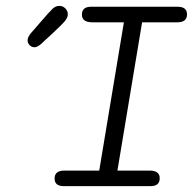

<svg xmlns="http://www.w3.org/2000/svg" viewBox="-20 -634 657 654"><path d="M74 -497Q74 -508 87 -523Q97 -535 114 -554Q149 -595 159.5 -604.5Q170 -614 182 -614Q194 -614 202.5 -605.5Q211 -597 211 -585Q211 -574 200.5 -561.5Q190 -549 149 -511Q131 -495 121 -485Q107 -473 98 -473Q88 -473 81 -480Q74 -487 74 -497ZM74 -497Q74 -508 87 -523Q97 -535 114 -554Q149 -595 159.5 -604.5Q170 -614 182 -614Q194 -614 202.5 -605.5Q211 -597 211 -585Q211 -574 200.5 -561.5Q190 -549 149 -511Q131 -495 121 -485Q107 -473 98 -473Q88 -473 81 -480Q74 -487 74 -497ZM166 -26Q166 -53 199 -53H318L402 -558H295Q259 -558 259 -584Q259 -611 290 -611H585Q617 -611 617 -585Q617 -558 584 -558H464L380 -53H489Q524 -53 524 -27Q524 0 493 0H197Q166 0 166 -26Z"/></svg>

Font: CMU Typewriter Text
Style: LightOblique
Weight: 200
Italic angle: -9.46001°
Version: Version 0.7.0